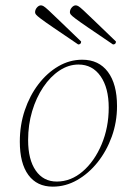

<svg xmlns="http://www.w3.org/2000/svg" viewBox="-20 -685 510 717"><path d="M177 12Q118 12 86 -31.5Q54 -75 54 -156Q54 -218 72.5 -273Q91 -328 123.5 -370.5Q156 -413 198 -437.5Q240 -462 287 -462Q349 -462 383 -416.5Q417 -371 417 -289Q417 -229 397.5 -175Q378 -121 344.5 -79Q311 -37 268 -12.5Q225 12 177 12ZM192 -7Q245 -7 289 -45Q333 -83 359.5 -146Q386 -209 386 -283Q386 -357 355.5 -400.5Q325 -444 273 -444Q236 -444 202 -421.5Q168 -399 141.5 -359.5Q115 -320 100 -269.5Q85 -219 85 -162Q85 -89 113.5 -48Q142 -7 192 -7ZM272 -519Q213 -559 180 -581.5Q147 -604 132.5 -615Q118 -626 114.5 -630.5Q111 -635 111 -639Q111 -649 118 -657Q125 -665 133 -665Q137 -665 142.5 -662Q148 -659 161.5 -646.5Q175 -634 203.5 -606.5Q232 -579 283 -530Q283 -519 272 -519ZM402 -519Q343 -559 310 -581.5Q277 -604 262.5 -615Q248 -626 244.5 -630.5Q241 -635 241 -639Q241 -649 248 -657Q255 -665 263 -665Q267 -665 272.5 -662Q278 -659 291.5 -646.5Q305 -634 333.5 -606.5Q362 -579 413 -530Q413 -519 402 -519Z"/></svg>

Font: Petrona Thin
Style: Italic
Weight: 100
Italic angle: -9°
Designer: Ringo R. Seeber
Foundry: Ringo R. Seeber
Version: Version 2.001; ttfautohint (v1.8.3)